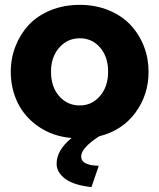

<svg xmlns="http://www.w3.org/2000/svg" viewBox="-20 -555 650 783"><path d="M383.8 1Q311 48.8 311 83Q311 119.6 382.8 121.1L353 208Q280.8 200.2 245.8 174.1Q210.9 147.9 210.9 112.8Q210.9 57.1 272 7.8Q194.8 1 137.7 -38.3Q80.6 -77.6 52.2 -135.7Q23.9 -193.8 23.9 -262.2Q23.9 -316.9 43 -366Q62 -415 96.9 -452.9Q131.8 -490.7 185.8 -512.9Q239.7 -535.2 305.2 -535.2Q370.1 -535.2 423.8 -512.9Q477.5 -490.7 512.7 -452.9Q547.9 -415 566.9 -366Q585.9 -316.9 585.9 -262.2Q585.9 -168.5 532.2 -95.5Q478.5 -22.5 383.8 1ZM188 -262.2Q188 -201.2 221.2 -163.1Q254.4 -125 305.2 -125Q355 -125 387.9 -163.6Q420.9 -202.1 420.9 -262.2Q420.9 -323.2 388.2 -361.1Q355.5 -398.9 305.2 -398.9Q254.9 -398.9 221.4 -360.6Q188 -322.3 188 -262.2Z"/></svg>

Font: Raleway-v4020 ExtraBold
Style: Regular
Weight: 800
Designer: Matt McInerney, Pablo Impallari, Rodrigo Fuenzalida
Foundry: Matt McInerney, Pablo Impallari, Rodrigo Fuenzalida
Version: Version 4.020;PS 004.020;hotconv 1.0.88;makeotf.lib2.5.64775